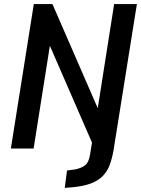

<svg xmlns="http://www.w3.org/2000/svg" viewBox="-20 -725 688 937"><path d="M296 192 307 107 345 102Q374 97 394 82.5Q414 68 420 26L437 -79L442 1L208 -537H229L144 0H33L145 -705H236L471 -165H452L537 -705H648L534 9Q527 48 515.5 79.5Q504 111 481.5 134Q459 157 423 170.5Q387 184 332 189Z"/></svg>

Font: Nunito Sans 10pt Condensed
Style: Bold Italic
Weight: 700
Width: 3
Italic angle: -9°
Designer: Vernon Adams
Foundry: Vernon Adams
Version: Version 3.101;gftools[0.9.27]